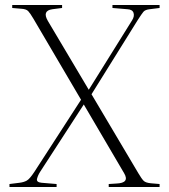

<svg xmlns="http://www.w3.org/2000/svg" viewBox="-20 -750 678 770"><path d="M18 0V-12L58 -17Q75 -19 87 -25.5Q99 -32 118 -61L305 -350L114 -675Q101 -697 93 -705.5Q85 -714 64 -715L29 -718V-730H229V-718L190 -713Q148 -707 172 -666L336 -390L510 -669Q520 -685 515.5 -698.5Q511 -712 491 -713L431 -718V-730H620V-718L580 -713Q562 -711 555 -702.5Q548 -694 532 -669L347 -372L535 -55Q548 -33 556 -25Q564 -17 585 -15L620 -12V0H416V-12L447 -14Q501 -16 478 -55L316 -331L141 -61Q132 -47 128.5 -33Q125 -19 147 -17L207 -12V0Z"/></svg>

Font: Display Extralight
Style: Regular
Weight: 200
Designer: Latin by Veronika Burian and Jose Scaglione. Greek by Irene Vlachou. Cyrillic by Vera Evstafieva.
Foundry: TypeTogether
Version: Version 3.002